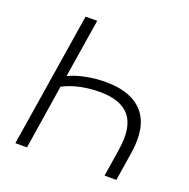

<svg xmlns="http://www.w3.org/2000/svg" viewBox="-126 -826 934 947"><g transform="rotate(20 341.5 -352.5)"><path d="M53 0 165 -705H226L177 -397Q215 -416 267.5 -426Q320 -436 370 -436Q505 -436 567 -364.5Q629 -293 607 -152L583 0H521L544 -146Q563 -266 516.5 -323Q470 -380 359 -380Q310 -380 261.5 -370.5Q213 -361 167 -338L114 0Z"/></g></svg>

Font: Mulish Light
Style: Italic
Weight: 300
Italic angle: -9°
Designer: Vernon Adams
Foundry: Vernon Adams
Version: Version 3.603; ttfautohint (v1.8.3)